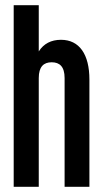

<svg xmlns="http://www.w3.org/2000/svg" viewBox="-20 -723 394 743"><path d="M130 -421C130 -465 149 -482 180 -482C211 -482 230 -465 230 -421V0H326V-415C326 -513 287 -569 216 -569C178 -569 149 -554 130 -524V-703H33V0H130Z"/></svg>

Font: Modon Arabic
Style: Bold
Weight: 700
Designer: Ahmedzaza
Foundry: Ahmedzaza
Version: Version 2.010